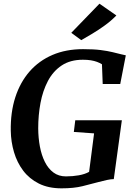

<svg xmlns="http://www.w3.org/2000/svg" viewBox="-20 -1020 731 1048"><path d="M315.8 8Q244.3 8 192.2 -18Q140.1 -44.1 106.6 -88.5Q73.1 -133 56.5 -189.2Q39.8 -245.5 38.8 -306Q37.1 -406.8 63.5 -488.8Q90 -570.8 141.3 -629.7Q192.7 -688.5 266.3 -720.1Q340 -751.7 433.5 -751.7Q491.1 -751.7 529.5 -746.8Q567.9 -741.8 594.1 -735.4Q620.3 -729 640.3 -724Q647 -722.5 653.5 -721Q660 -719.5 666.7 -718L636.3 -561.5H540.6L536.5 -669.2Q524.2 -676.8 509.4 -682.3Q494.6 -687.8 475.7 -690.9Q456.8 -693.9 432.3 -693.9Q363.8 -693.9 316.9 -662.8Q270 -631.6 241.7 -578.2Q213.5 -524.8 201 -457.9Q188.5 -391.1 188.6 -319.3Q188.9 -267.1 197.8 -219.8Q206.7 -172.6 225.1 -135.9Q243.5 -99.2 272 -78.2Q300.4 -57.2 340 -57.2Q376.6 -57.2 409.8 -63.1Q443.1 -68.9 466.4 -82L493.5 -292L383 -299.8L390.8 -363.4H645.1L601.1 -42.4Q586.1 -42.4 562.7 -37.4Q539.3 -32.4 517.8 -26.4Q477.1 -15.4 430.1 -3.7Q383.1 8 315.8 8ZM369.1 -840.9 522.9 -999.8 615.2 -935.6Q586.2 -905.8 551.3 -880.7Q516.4 -855.5 482.9 -835.6Q449.4 -815.7 423.6 -800.9Z"/></svg>

Font: Merriweather 7pt Light
Style: Italic
Weight: 300
Italic angle: -7.8°
Designer: Eben Sorkin
Foundry: Eben Sorkin
Version: Version 2.200;gftools[0.9.31]